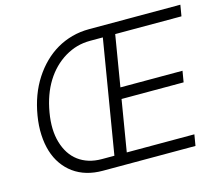

<svg xmlns="http://www.w3.org/2000/svg" viewBox="-103 -861 1148 995"><g transform="rotate(-15 471.5 -363.5)"><path d="M78.1 -363.6Q96.2 -473.4 149.1 -555Q175.1 -595.2 207.6 -627.1Q240.1 -659.1 278.2 -681.3Q316.4 -703.5 360.1 -715.4Q403.8 -727.3 452.1 -727.3H941.8L931.8 -667.6H576.3L530.9 -393.8H864L854 -334.2H521L475.5 -59.7H838.1L828.1 0H331.3Q238.6 0 175.1 -45.8Q143.8 -68.5 121.3 -100.7Q98.7 -132.8 86.3 -173.3Q73.9 -213.8 71.6 -261.7Q69.2 -309.7 78.1 -363.6ZM147 -204.2Q157 -170.1 174.5 -143.1Q192.1 -116.1 216.8 -97.7Q241.5 -79.2 273.1 -69.4Q304.7 -59.7 342.3 -59.7H409.1L509.9 -667.6H442.1Q404.5 -667.6 371.3 -658.4Q338.1 -649.1 305.8 -630Q241.8 -591.3 200.1 -524.1Q158.4 -457 142.4 -363.6Q126.8 -272.4 147 -204.2Z"/></g></svg>

Font: Inter P Light
Style: Italic
Weight: 300
Italic angle: 9.39999°
Designer: Rasmus Andersson
Foundry: rsms
Version: Version 3.018;git-588b23468